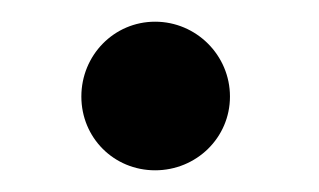

<svg xmlns="http://www.w3.org/2000/svg" viewBox="-20 -145 294 177"><path d="M192 -56C192 -94 161 -125 123 -125C85 -125 55 -94 55 -56C55 -18 85 12 123 12C161 12 192 -18 192 -56Z"/></svg>

Font: Mint Spirit No2
Style: Bold
Weight: 700
Designer: HARENDAL Hirwen
Foundry: Arkandis Digital Foundry.
Version: Version 1.004;FFEdit